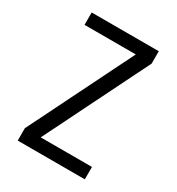

<svg xmlns="http://www.w3.org/2000/svg" viewBox="-176 -844 877 954"><g transform="rotate(30 262.5 -367.5)"><path d="M70 0V-71L364 -664H70V-735H455V-664L161 -71H455V0Z"/></g></svg>

Font: Iosevka Pride
Style: Regular
Weight: 400
Monospace: yes
Designer: Belleve Invis
Foundry: Belleve Invis
Version: Version 30.3.1; ttfautohint (v1.8.4)